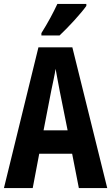

<svg xmlns="http://www.w3.org/2000/svg" viewBox="-20 -954 564 974"><path d="M418 -924V-934H271C250 -889 224 -840 190 -786V-774H282C328 -817 392 -887 418 -924ZM380 0H524L347 -714H175L0 0H146L179 -174H346ZM283 -492 323 -293H201L240 -494C246 -524 258 -576 262 -605C269 -569 273 -542 283 -492Z"/></svg>

Font: Noto Sans Tamil ExtraCondensed
Style: Bold
Weight: 700
Width: 2
Designer: Jelle Bosma - Monotype Design Team
Foundry: Monotype Imaging Inc.
Version: Version 2.004